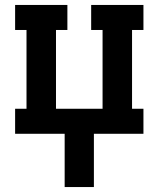

<svg xmlns="http://www.w3.org/2000/svg" viewBox="-20 -540 640 775"><path d="M241 215V0H41V-101H87V-419H41V-520H252V-419H206V-101H394V-419H348V-520H559V-419H513V-101H559V0H359V215Z"/></svg>

Font: Iosevka Etoile
Style: Bold
Weight: 700
Designer: Belleve Invis
Foundry: Belleve Invis
Version: Version 28.1.0; ttfautohint (v1.8.4)